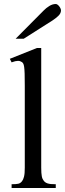

<svg xmlns="http://www.w3.org/2000/svg" viewBox="-20 -933 323 953"><path d="M37.6 0V-18.6Q60.1 -18.6 70.8 -21Q81.5 -23.4 89.4 -33.7Q92.3 -37.6 94.7 -42.7Q97.2 -47.9 99.1 -55.7Q101.1 -63.5 102.1 -74.5Q103 -85.4 103 -101.1V-506.8Q103 -544.9 102.3 -566.9Q101.6 -588.9 99.9 -600.6Q98.1 -612.3 95.7 -616.7Q93.3 -621.1 89.4 -624.5Q85 -627.4 80.1 -629.2Q75.2 -630.9 69.3 -630.9Q63.5 -630.9 55.7 -629.2Q47.9 -627.4 37.6 -623.5L28.8 -641.1L163.6 -694.8H184.6V-101.1Q184.6 -86.4 185.3 -75.9Q186 -65.4 187.5 -57.9Q189 -50.3 191.4 -45.2Q193.8 -40 197.3 -35.6Q200.7 -31.2 205.1 -28.1Q209.5 -24.9 216.1 -22.7Q222.7 -20.5 232.7 -19.5Q242.7 -18.6 256.8 -18.6V0ZM282.7 -881.3Q282.7 -867.2 270.3 -855Q257.8 -842.8 242.2 -832.5L97.7 -740.7H57.6L196.3 -880.4Q209 -893.6 224.9 -903.3Q240.7 -913.1 256.8 -913.1Q260.7 -913.1 265.1 -910.2Q269.5 -907.2 273.4 -902.3Q277.3 -897.5 280 -891.8Q282.7 -886.2 282.7 -881.3Z"/></svg>

Font: Doulos SIL Afr
Style: Regular
Weight: 400
Designer: Walt Agee, Victor Gaultney, Peter Martin, Debbi Hosken, Becca Hirsbrunner
Foundry: SIL International
Version: Version 5.000